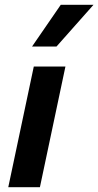

<svg xmlns="http://www.w3.org/2000/svg" viewBox="-20 -781 410 801"><path d="M14.5 0 121 -503.5H253L146.5 0ZM113.8 -587 233.5 -761H370.1L215.8 -587Z"/></svg>

Font: Wix Madefor Text
Style: Italic
Weight: 400
Italic angle: -12°
Designer: Dalton Maag Ltd
Foundry: Dalton Maag Ltd
Version: Version 3.100